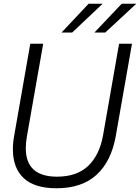

<svg xmlns="http://www.w3.org/2000/svg" viewBox="-20 -997 749 1027"><path d="M49 -198Q49 -236 56 -272L142 -763H211L124 -268Q118 -234 118 -204Q118 -52 285 -52Q391 -52 451.5 -109.5Q512 -167 531 -272L617 -763H686L599 -268Q575 -134 496.5 -62Q418 10 282 10Q165 10 107 -44Q49 -98 49 -198ZM366 -823H309L454 -977H529ZM543 -823H485L631 -977H709Z"/></svg>

Font: Open Sauce Sans Light Italic
Style: Regular
Weight: 300
Italic angle: -10°
Designer: Alfredo Marco Pradil
Foundry: Creative Sauce Fz LLC
Version: Version 1.477